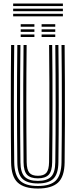

<svg xmlns="http://www.w3.org/2000/svg" viewBox="-20 -1053 426 1080"><path d="M193.2 7.5Q116.2 7.5 79.9 -25.8Q43.5 -59 42.5 -139.8Q41.8 -211.2 41.2 -292.1Q40.8 -373 40.8 -458.8Q40.8 -544.5 41.1 -631Q41.5 -717.5 42.5 -800H60Q59.2 -723.2 58.6 -638.1Q58 -553 58 -466Q58 -379 58.6 -296Q59.2 -213 60 -140.8Q61 -69.8 91.5 -38.2Q122 -6.8 193.2 -6.8Q264.5 -6.8 294.8 -38.2Q325 -69.8 326 -140.8Q327 -212 327.5 -292.8Q328 -373.5 328 -459.2Q328 -545 327.5 -631.4Q327 -717.8 326 -800H343.5Q344.5 -698 345 -585.5Q345.5 -473 345.1 -359.4Q344.8 -245.8 343.5 -139.8Q342.5 -58.5 306 -25.5Q269.5 7.5 193.2 7.5ZM193.2 -21Q133.5 -21 105.9 -47.6Q78.2 -74.2 77.5 -140Q76.8 -218.8 76.1 -299.5Q75.5 -380.2 75.5 -462.9Q75.5 -545.5 76 -629.9Q76.5 -714.2 77.5 -800H95Q94 -718.5 93.5 -634Q93 -549.5 93 -464.9Q93 -380.2 93.5 -298.4Q94 -216.5 95 -140.5Q95.5 -82.8 118.6 -59.1Q141.8 -35.5 193.2 -35.5Q244.5 -35.5 267.5 -59.1Q290.5 -82.8 291 -140.5Q292 -216 292.5 -297.5Q293 -379 293 -463.5Q293 -548 292.5 -632.9Q292 -717.8 291 -800H308.5Q309.5 -717.5 310 -632.9Q310.5 -548.2 310.5 -464Q310.5 -379.8 309.9 -298.1Q309.2 -216.5 308.5 -140Q307.8 -74.8 280.5 -47.9Q253.2 -21 193.2 -21ZM193.2 -49.8Q151 -49.8 132 -70.1Q113 -90.5 112.5 -141Q111.2 -235.8 110.9 -346.6Q110.5 -457.5 110.8 -573.6Q111 -689.8 112.5 -800H129.8Q129 -721 128.5 -641.5Q128 -562 128 -480.5Q128 -399 128.5 -314.5Q129 -230 130 -141Q130.8 -98.5 145 -81.4Q159.2 -64.2 193.2 -64.2Q227 -64.2 241.1 -81.4Q255.2 -98.5 256 -141Q257.5 -263 257.9 -372.2Q258.2 -481.5 257.8 -586.5Q257.2 -691.5 256.2 -800H273.5Q274.5 -723.8 275 -638.9Q275.5 -554 275.5 -467.2Q275.5 -380.5 275 -297.2Q274.5 -214 273.5 -141Q273 -90 253.9 -69.9Q234.8 -49.8 193.2 -49.8ZM214 -902.5V-916.8H290.8V-902.5ZM96.5 -845V-859.2H173.5V-845ZM96.5 -873.8V-888H173.5V-873.8ZM96.5 -902.5V-916.8H173.5V-902.5ZM214 -845V-859.2H290.8V-845ZM214 -873.8V-888H290.8V-873.8ZM333.8 -1018.8H54V-1033H333.8ZM333.8 -961.2H54V-975.5H333.8ZM333.8 -990H54V-1004.2H333.8Z"/></svg>

Font: Big Shoulders Inline Display Thin SemiBold
Style: Regular
Weight: 600
Version: Version 2.002